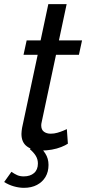

<svg xmlns="http://www.w3.org/2000/svg" viewBox="-55 -716 414 922"><path d="M48 -73Q48 -80 49 -87.5Q50 -95 51 -102L126 -453H58L73 -522H140L177 -696H265L228 -522H339L324 -453H214L145 -129Q144 -125 143.5 -121.5Q143 -118 143 -114Q143 -93 156 -83.5Q169 -74 188 -74Q205 -74 220.5 -78.5Q236 -83 248 -88Q260 -93 266 -96L271 -26Q259 -18 239 -10Q219 -2 194 2.5Q169 7 142 7Q102 7 75 -12.5Q48 -32 48 -73ZM60 186Q37 186 12 179Q-13 172 -35 158L0 109Q14 119 27.5 125Q41 131 59 131Q90 131 108.5 115Q127 99 127 69Q127 49 117 32.5Q107 16 88 0L123 -23Q147 -3 162.5 21Q178 45 178 76Q178 109 163.5 133.5Q149 158 122.5 172Q96 186 60 186Z"/></svg>

Font: Raleway Thin Medium
Style: Italic
Weight: 500
Italic angle: -12°
Version: Version 4.026